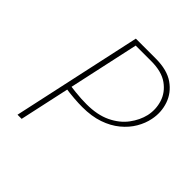

<svg xmlns="http://www.w3.org/2000/svg" viewBox="-179 -789 919 919"><g transform="rotate(45 281.0 -329.0)"><path d="M271 -245Q246 -245 214 -247.5Q182 -250 149 -255L153 -279Q176 -276 197.5 -273.5Q219 -271 239.5 -270Q260 -269 276 -269Q349 -269 400 -293.5Q451 -318 480.5 -357.5Q510 -397 520 -440Q530 -486 516 -530.5Q502 -575 461 -604.5Q420 -634 349 -634H244L106 0H78L221 -658H356Q433 -658 478.5 -626Q524 -594 541 -544Q558 -494 547 -441Q540 -405 519.5 -370Q499 -335 464.5 -306.5Q430 -278 382 -261.5Q334 -245 271 -245Z"/></g></svg>

Font: Ysabeau Office Thin
Style: Italic
Weight: 250
Italic angle: -12°
Designer: Christian Thalmann (Catharsis Fonts)
Version: Version 2.001;gftools[0.9.30]; featfreeze: tnum,lnum,ss02